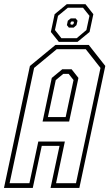

<svg xmlns="http://www.w3.org/2000/svg" viewBox="-44 -920 536 940"><path d="M-24.5 0 102.5 -597 227.5 -700H390.5L471.5 -597L344.5 0H203.5L247.5 -206H160.5L116.5 0ZM3 -23H100L143.5 -227H273.5L230.5 -23H328L448 -587.5L376 -679H233.5L123 -587.5ZM164.5 -325 209.5 -538.5 261 -581H306.5L340 -538.5L294.5 -325ZM190.5 -347H277.5L316 -528L292 -558.5H266L229 -528ZM244 -715 205 -763.5 223.5 -850.5 283 -899.5H374.5L413 -850.5L394.5 -763.5L335.5 -715ZM256.5 -733H331.5L379 -773L394 -842.5L362.5 -882H288L240 -842.5L225 -773ZM293 -785 283.5 -797 288 -818.5 302.5 -830H326.5L335.5 -818.5L330.5 -797L317 -785ZM303.5 -799.5H312L316 -803L318 -811.5L315 -815H306.5L302.5 -811.5L300.5 -803Z"/></svg>

Font: Tourney Condensed ExtraLight
Style: Italic
Weight: 200
Width: 3
Italic angle: -12°
Designer: Tyler Finck
Foundry: Etcetera Type Co
Version: Version 1.010; ttfautohint (v1.8.3)